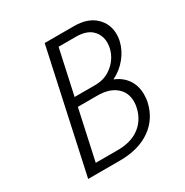

<svg xmlns="http://www.w3.org/2000/svg" viewBox="-154 -782 872 906"><g transform="rotate(-30 282.0 -329.0)"><path d="M407 -347Q450 -330 473.5 -295.5Q497 -261 497 -214Q497 -193 493 -174Q475 -92 409.5 -46Q344 0 242 0H69L212 -658H372Q445 -658 486 -620Q527 -582 527 -524Q527 -505 523 -489Q513 -445 482.5 -407Q452 -369 407 -347ZM469 -512Q469 -554 440.5 -582Q412 -610 354 -610H260L207 -367H320Q363 -367 397 -388Q431 -409 450 -442.5Q469 -476 469 -512ZM439 -209Q439 -259 403 -289Q367 -319 303 -319H197L138 -48H258Q330 -48 375.5 -81.5Q421 -115 435 -175Q439 -191 439 -209Z"/></g></svg>

Font: Ysabeau Semilight
Style: Italic
Weight: 300
Italic angle: -12°
Designer: Christian Thalmann (Catharsis Fonts)
Version: Version 0.003